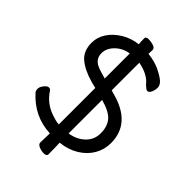

<svg xmlns="http://www.w3.org/2000/svg" viewBox="-260 -884 1121 1121"><g transform="rotate(45 300.0 -323.5)"><path d="M341.8 -56.2Q398.9 -64.9 436.5 -100.6Q474.1 -136.2 474.1 -189.9Q474.1 -245.1 446 -278.6Q418 -312 341.8 -333ZM264.2 -432.1V-639.2Q212.4 -630.4 179.2 -596.7Q146 -563 146 -523.9Q146 -477.1 188 -457Q216.3 -444.3 264.2 -432.1ZM320.8 128.9Q301.8 128.9 282 120.8Q262.2 112.8 262.2 98.1L264.2 21Q129.4 15.1 37.1 -87.9Q29.3 -95.7 29.1 -111.8Q28.8 -127.9 43.5 -146.5Q58.1 -165 70.8 -165Q83 -165 88.9 -154.8Q129.9 -92.8 198.2 -68.8Q243.2 -52.7 264.2 -53.2V-354L225.1 -363.8Q149.9 -384.8 106 -420.9Q62 -457 62 -525.9Q62 -571.8 88.6 -611.8Q115.2 -651.9 161.6 -679.9Q208 -708 263.2 -713.9Q261.2 -738.8 261.2 -761.2Q261.2 -776.4 286.1 -775.9Q305.2 -775.9 324.7 -769Q344.2 -762.2 344.2 -747.1L342.8 -714.8Q400.9 -708 440.9 -688.5Q481 -668.9 501 -651.4Q521 -633.8 521 -612.8Q521 -593.8 512.9 -575Q504.9 -556.2 490.2 -556.2Q482.4 -556.2 460.9 -576.2Q423.8 -625 341.8 -640.1V-412.1L362.8 -405.8Q556.6 -356 557.1 -191.9Q557.1 -137.7 531 -92.8Q504.9 -47.9 456.1 -17.8Q407.2 12.2 342.8 19Q344.7 41 345.2 113.8Q344.7 128.9 320.8 128.9Z"/></g></svg>

Font: LXGW WenKai Screen R
Style: Regular
Weight: 400
Designer: Fontworks Inc.
Version: Version 1.235;May 31, 2022